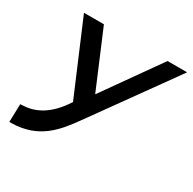

<svg xmlns="http://www.w3.org/2000/svg" viewBox="-146 -600 954 951"><g transform="rotate(30 331.0 -124.5)"><path d="M246 -41C182 60 110 95 41 98L25 99L22 202H35C188 199 260 110 327 16L662 -451H550L322 -129L186 -451H72Z"/></g></svg>

Font: Charger Pro
Style: BlkExtObl
Weight: 900
Designer: Jasper
Foundry: Cannot Into Space Fonts
Version: Version 1.09